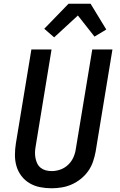

<svg xmlns="http://www.w3.org/2000/svg" viewBox="-20 -1000 640 1028"><path d="M256 8Q224 8 194 2Q164 -4 138.5 -19Q113 -34 95 -57.5Q77 -81 68.5 -109.5Q60 -138 60 -169.5Q60 -201 65 -232L148 -735H256L171 -217Q168 -201 167.5 -185Q167 -169 170 -153.5Q173 -138 179.5 -124.5Q186 -111 198 -101.5Q210 -92 225 -88Q240 -84 257 -84Q280 -84 303 -92Q326 -100 344.5 -117.5Q363 -135 373 -157.5Q383 -180 386 -203L474 -735H582L492 -188Q487 -161 478 -134.5Q469 -108 452.5 -84.5Q436 -61 413 -42.5Q390 -24 364 -12.5Q338 -1 310.5 3.5Q283 8 256 8ZM270 -800 217 -846 347 -980H465L549 -842L486 -804L397 -917Z"/></svg>

Font: Iosevka Semibold Extended
Style: Italic
Weight: 600
Width: 7
Italic angle: -9°
Monospace: yes
Designer: Belleve Invis
Foundry: Belleve Invis
Version: Version 32.5.0; ttfautohint (v1.8.4)